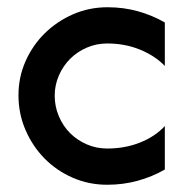

<svg xmlns="http://www.w3.org/2000/svg" viewBox="-20 -500 500 530"><path d="M435 -32Q400 -12 360 -1Q320 10 276 10Q225 10 180.5 -9.5Q136 -29 103 -62.5Q70 -96 50.5 -141Q31 -186 31 -237Q31 -287 50.5 -331Q70 -375 103.5 -408Q137 -441 181.5 -460.5Q226 -480 277 -480Q321 -480 360.5 -469Q400 -458 435 -438V-318Q408 -346 366.5 -363Q325 -380 276 -380Q246 -380 219.5 -368.5Q193 -357 173.5 -337.5Q154 -318 142.5 -291.5Q131 -265 131 -236Q131 -206 142.5 -179Q154 -152 173.5 -132.5Q193 -113 219.5 -101.5Q246 -90 276 -90Q325 -90 366.5 -106.5Q408 -123 435 -152Z"/></svg>

Font: Railway
Style: Regular
Weight: 400
Version: 1.000